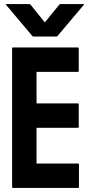

<svg xmlns="http://www.w3.org/2000/svg" viewBox="-20 -931 460 951"><path d="M44 0Q40 0 40 -4V-692Q40 -696 44 -696H366Q370 -696 370 -692V-579Q370 -575 366 -575H161V-419H366Q370 -419 370 -415V-302Q370 -298 366 -298H161V-121H367Q371 -121 371 -116V-4Q371 0 367 0ZM10 -907Q7 -911 12 -911H125Q129 -911 132 -907L202 -820L273 -907Q276 -911 280 -911H393Q398 -911 395 -907L266 -754Q263 -750 259 -750H146Q142 -750 139 -754Z"/></svg>

Font: AL Dynamic
Style: Regular
Weight: 400
Version: Version 1.000; ttfautohint (v1.8.2) -l 8 -r 50 -G 200 -x 14 